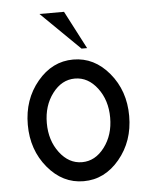

<svg xmlns="http://www.w3.org/2000/svg" viewBox="-49 -687 586 737"><g transform="rotate(-5 244.0 -318.0)"><path d="M244.1 9.8Q163.1 9.8 106 -58.8Q48.8 -127.4 48.8 -224.6Q48.8 -321.8 106 -390.4Q163.1 -459 244.1 -459Q325.2 -459 382.3 -390.4Q439.5 -321.8 439.5 -224.6Q439.5 -127.4 382.3 -58.8Q325.2 9.8 244.1 9.8ZM244.1 -63.5Q294.9 -63.5 330.6 -110.6Q366.2 -157.7 366.2 -224.6Q366.2 -291.5 330.6 -338.6Q294.9 -385.7 244.1 -385.7Q193.4 -385.7 157.7 -338.6Q122.1 -291.5 122.1 -224.6Q122.1 -157.7 157.7 -110.6Q193.4 -63.5 244.1 -63.5ZM301.3 -498H279.8L130.4 -644.5H225.1Z"/></g></svg>

Font: Catrinity
Style: Regular
Weight: 400
Designer: Alexander Lange
Foundry: High-Logic / Made with FontCreator
Version: Version 2.090;May 20, 2024;FontCreator 15.0.0.2974 64-bit